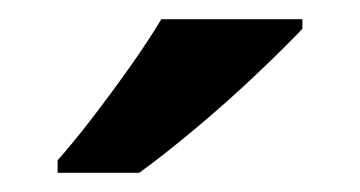

<svg xmlns="http://www.w3.org/2000/svg" viewBox="-20 -786 375 200"><path d="M295 -756Q278 -738 247.5 -709Q217 -680 183.5 -652Q150 -624 125 -606H40V-619Q56 -637 76 -663Q96 -689 115.5 -716.5Q135 -744 148 -766H295Z"/></svg>

Font: Noto Sans Sora Sompeng Semi
Style: Bold
Weight: 700
Designer: Monotype Design Team. David Williams.
Foundry: Monotype Imaging Inc.
Version: Version 2.101; ttfautohint (v1.8.4.7-5d5b)